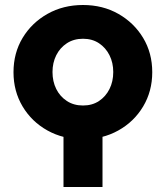

<svg xmlns="http://www.w3.org/2000/svg" viewBox="-20 -545 663 768"><path d="M234 203V-18H390V203ZM312 12Q233 12 170 -23Q107 -58 70.5 -119Q34 -180 34 -256Q34 -333 70.5 -393.5Q107 -454 170 -489.5Q233 -525 312 -525Q391 -525 453.5 -489.5Q516 -454 552.5 -393.5Q589 -333 589 -256Q589 -180 552.5 -119Q516 -58 453 -23Q390 12 312 12ZM312 -123Q349 -123 376 -141Q403 -159 418 -189Q433 -219 433 -257Q433 -294 418 -324Q403 -354 376 -372Q349 -390 312 -390Q275 -390 247.5 -372Q220 -354 205 -324Q190 -294 190 -257Q190 -219 205 -189Q220 -159 247.5 -141Q275 -123 312 -123Z"/></svg>

Font: MuseoModerno Thin
Style: Bold
Weight: 700
Version: Version 1.003